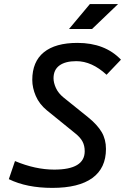

<svg xmlns="http://www.w3.org/2000/svg" viewBox="-20 -914 626 944"><path d="M237.3 9.8Q110.8 9.8 23.4 -33.2L53.7 -122.1Q153.8 -80.1 246.6 -80.1Q396.5 -80.1 396.5 -170.4Q396.5 -197.8 385.7 -218Q375 -238.3 350.6 -257.8L210.9 -371.1Q173.3 -401.9 156 -442.1Q138.7 -482.4 138.7 -521Q138.7 -610.8 195.6 -657Q252.4 -703.1 360.8 -703.1Q496.1 -703.1 574.7 -620.6L503.9 -546.4Q431.6 -613.3 355 -613.3Q301.3 -613.3 272.2 -592Q243.2 -570.8 243.2 -529.3Q243.2 -507.3 254.9 -481.4Q266.6 -455.6 292.5 -434.6L412.6 -337.9Q459 -300.3 480 -264.4Q501 -228.5 501 -181.6Q501 -87.4 434.1 -38.8Q367.2 9.8 237.3 9.8ZM319.3 -771.5 421.9 -894H560.5L432.6 -771.5Z"/></svg>

Font: Cascadia Mono
Style: Italic
Weight: 400
Italic angle: -10°
Monospace: yes
Designer: Aaron Bell
Foundry: Saja Typeworks
Version: Version 2404.023; ttfautohint (v1.8.4)